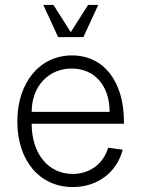

<svg xmlns="http://www.w3.org/2000/svg" viewBox="-20 -740 571 776"><path d="M274 16C374 16 452 -43 476 -135L417 -143C398 -78 343 -37 274 -37C175 -37 108 -119 108 -240H481V-248C481 -411 399 -516 271 -516C141 -516 50 -407 50 -249C50 -91 140 16 274 16ZM423 -288H108C108 -390 175 -463 270 -463C362 -463 423 -394 423 -288ZM215 -590H317L377 -720H336L266 -610L196 -720H155Z"/></svg>

Font: Uncut Sans Light
Style: Regular
Weight: 300
Designer: Kasper Nordkvist
Foundry: UNCUT.wtf
Version: Version 1.304;Glyphs 3.2 (3246)